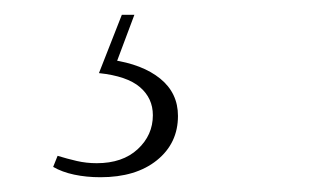

<svg xmlns="http://www.w3.org/2000/svg" viewBox="-20 -20 440 260"><path d="M114 79 145 0H162L135 72L131 61Q173 67 197 86.5Q221 106 221 137Q221 174 192.5 197Q164 220 116 220Q97 220 80.5 216.5Q64 213 52 206L58 191Q71 195 84 198Q97 201 111 201Q146 201 166.5 182Q187 163 187 136Q187 113 169.5 98Q152 83 114 79Z"/></svg>

Font: Source Serif 4 48pt Light
Style: Italic
Weight: 300
Italic angle: -12°
Designer: Frank Grießhammer
Foundry: Adobe Systems Incorporated
Version: Version 4.004;hotconv 1.0.116;makeotfexe 2.5.65601